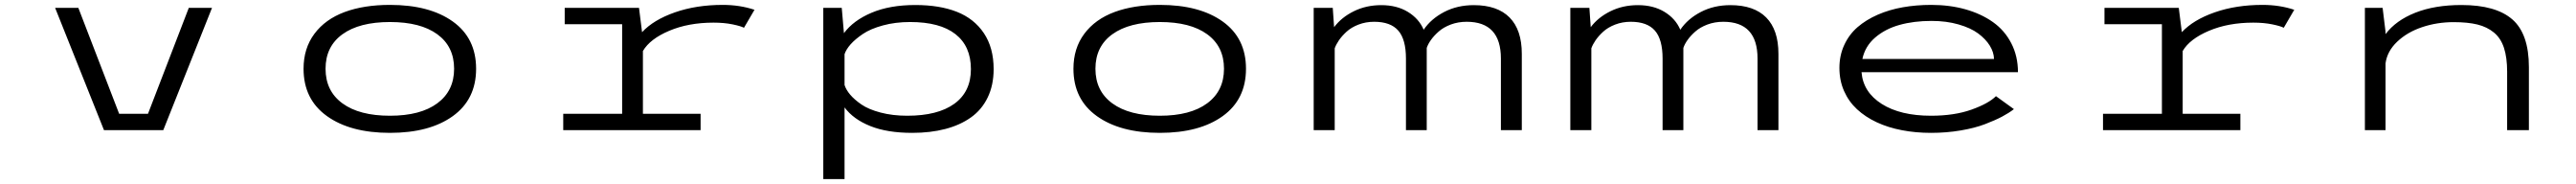

<svg xmlns="http://www.w3.org/2000/svg" viewBox="-20 -532 10540 752"><path d="M752.5 -500H847.5L648 0H405.5L205.5 -500H300.5L467.5 -67H585.5Z M1222 -251Q1222 -334.5 1266.5 -394Q1311 -453.5 1390 -482.8Q1469 -512 1575.5 -512Q1737.5 -512 1832.8 -444Q1928 -376 1928 -251Q1928 -126 1832.8 -57.5Q1737.5 11 1575.5 11Q1413.5 11 1317.8 -57.5Q1222 -126 1222 -251ZM1838 -251Q1838 -342 1769.2 -392Q1700.5 -442 1575.5 -442Q1450.5 -442 1381.2 -392Q1312 -342 1312 -251Q1312 -160 1381.2 -109.5Q1450.5 -59 1575.5 -59Q1700.5 -59 1769.2 -109.8Q1838 -160.5 1838 -251Z M2610.5 -67H2846.5V0H2284.5V-67H2525.5V-433H2290.5V-500H2594.5L2607 -400.5Q2654 -451 2741.5 -481.5Q2829 -512 2937 -512Q3007 -512 3067 -492L3024 -418.5Q3011 -425.5 2976.8 -432.5Q2942.5 -439.5 2899.5 -439.5Q2797 -439.5 2718.2 -406.2Q2639.5 -373 2610.5 -323.5Z M3348.5 -500H3424L3433 -396.5Q3471.5 -448.5 3546.2 -480Q3621 -511.5 3725 -511.5Q3824 -511.5 3894.8 -483.8Q3965.5 -456 4005.5 -396.5Q4045.5 -337 4045.5 -249.5Q4045.5 -184 4021.2 -133.8Q3997 -83.5 3952.5 -52Q3908 -20.5 3847.5 -4.8Q3787 11 3712.5 11Q3610 11 3540.8 -16.8Q3471.5 -44.5 3435.5 -93V200H3348.5ZM3703.5 -442Q3643.5 -442 3592.8 -428.2Q3542 -414.5 3510.5 -393.2Q3479 -372 3460.2 -350.8Q3441.5 -329.5 3435.5 -310.5V-184.5Q3441.5 -165.5 3458.2 -145.5Q3475 -125.5 3504.2 -105.2Q3533.5 -85 3582.8 -72Q3632 -59 3692 -59Q3817 -59 3884.8 -108Q3952.5 -157 3952.5 -249.5Q3952.5 -343 3889.2 -392.5Q3826 -442 3703.5 -442Z M4372 -251Q4372 -334.5 4416.5 -394Q4461 -453.5 4540 -482.8Q4619 -512 4725.5 -512Q4887.5 -512 4982.8 -444Q5078 -376 5078 -251Q5078 -126 4982.8 -57.5Q4887.5 11 4725.5 11Q4563.5 11 4467.8 -57.5Q4372 -126 4372 -251ZM4988 -251Q4988 -342 4919.2 -392Q4850.5 -442 4725.5 -442Q4600.5 -442 4531.2 -392Q4462 -342 4462 -251Q4462 -160 4531.2 -109.5Q4600.5 -59 4725.5 -59Q4850.5 -59 4919.2 -109.8Q4988 -160.5 4988 -251Z M5355 0V-500H5433L5438.5 -421Q5469 -461.5 5519.5 -486.2Q5570 -511 5631.5 -511Q5695 -511 5740.2 -483.5Q5785.5 -456 5805 -410.5Q5835 -455 5888.8 -483Q5942.5 -511 6010 -511Q6106.5 -511 6156.5 -460.5Q6206.5 -410 6206.5 -312V0H6121V-292.5Q6121 -443 5981 -443Q5946 -443 5916 -431.8Q5886 -420.5 5866.5 -403.2Q5847 -386 5834.8 -368.8Q5822.5 -351.5 5817.5 -336V0H5732.5V-292.5Q5732.5 -371 5701 -407Q5669.5 -443 5602.5 -443Q5568 -443 5538.2 -431.5Q5508.5 -420 5489.2 -402.2Q5470 -384.5 5458.2 -367.2Q5446.5 -350 5441 -334.5V0Z M6405 0V-500H6483L6488.5 -421Q6519 -461.5 6569.5 -486.2Q6620 -511 6681.5 -511Q6745 -511 6790.2 -483.5Q6835.5 -456 6855 -410.5Q6885 -455 6938.8 -483Q6992.5 -511 7060 -511Q7156.5 -511 7206.5 -460.5Q7256.5 -410 7256.5 -312V0H7171V-292.5Q7171 -443 7031 -443Q6996 -443 6966 -431.8Q6936 -420.5 6916.5 -403.2Q6897 -386 6884.8 -368.8Q6872.5 -351.5 6867.5 -336V0H6782.5V-292.5Q6782.5 -371 6751 -407Q6719.5 -443 6652.5 -443Q6618 -443 6588.2 -431.5Q6558.5 -420 6539.2 -402.2Q6520 -384.5 6508.2 -367.2Q6496.5 -350 6491 -334.5V0Z M8220 -86Q8200 -70.5 8171.8 -55.5Q8143.5 -40.5 8101.5 -24.5Q8059.5 -8.5 8001.8 1.2Q7944 11 7881 11Q7818 11 7761.8 0.2Q7705.5 -10.5 7658.8 -32.2Q7612 -54 7578 -85.5Q7544 -117 7525 -160Q7506 -203 7506 -254.5Q7506 -305.5 7525.8 -348.2Q7545.5 -391 7580.2 -421Q7615 -451 7662.5 -471.8Q7710 -492.5 7765 -502.2Q7820 -512 7881.5 -512Q7957 -512 8021.2 -494Q8085.5 -476 8133.8 -442Q8182 -408 8209.2 -355.2Q8236.5 -302.5 8236.5 -237H7596.5Q7603 -155.5 7679.2 -107.2Q7755.5 -59 7881 -59Q7976.5 -59 8046.5 -84Q8116.5 -109 8146.5 -139ZM7883 -446.5Q7810.5 -446.5 7752 -430.2Q7693.5 -414 7652.2 -378.5Q7611 -343 7600 -291H8138.5Q8138 -318.5 8121.2 -345.5Q8104.5 -372.5 8073.8 -395.2Q8043 -418 7993.2 -432.2Q7943.5 -446.5 7883 -446.5Z M8910.5 -67H9146.5V0H8584.5V-67H8825.5V-433H8590.5V-500H8894.5L8907 -400.5Q8954 -451 9041.5 -481.5Q9129 -512 9237 -512Q9307 -512 9367 -492L9324 -418.5Q9311 -425.5 9276.8 -432.5Q9242.5 -439.5 9199.5 -439.5Q9097 -439.5 9018.2 -406.2Q8939.5 -373 8910.5 -323.5Z M9656 0V-500H9728.5L9740.5 -402V-392.5Q9782.5 -448.5 9862.2 -480Q9942 -511.5 10051 -511.5Q10192 -511.5 10259.5 -452.5Q10327 -393.5 10327 -257.5V0H10238V-238.5Q10238 -297 10225 -336.5Q10212 -376 10184 -399Q10156 -422 10116.5 -431.8Q10077 -441.5 10019.5 -441.5Q9951 -441.5 9890 -421Q9829 -400.5 9788 -361.5Q9747 -322.5 9740.5 -273V0Z"/></svg>

Font: League Mono Extended Light
Style: Regular
Weight: 300
Width: 9
Designer: Tyler Finck
Foundry: The League of Moveable Type / Tyler Finck
Version: Version 2.210